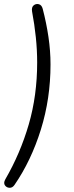

<svg xmlns="http://www.w3.org/2000/svg" viewBox="-42 -730 361 935"><path d="M29 170Q19 185 4.5 184.5Q-10 184 -18 172.5Q-26 161 -16 143Q57 17 98 -124Q139 -265 139 -426Q139 -486 132.5 -548.5Q126 -611 114 -675Q111 -695 122 -704Q133 -713 147 -709.5Q161 -706 166 -687Q184 -618 194 -550Q204 -482 204 -416Q204 -250 157 -99Q110 52 29 170Z"/></svg>

Font: Nunito Light
Style: Italic
Weight: 300
Italic angle: -9°
Designer: Vernon Adams
Foundry: Vernon Adams
Version: Version 3.601; ttfautohint (v1.8.2.53-6de2)